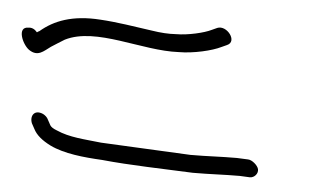

<svg xmlns="http://www.w3.org/2000/svg" viewBox="-88 -493 644 392"><g transform="rotate(5 234.5 -297.0)"><path d="M-17 -219 -11 -208C-5 -196 7 -186 25 -177C54 -163 94 -159 132 -157C192 -151 255 -150 319 -147C355 -147 382 -149 415 -149L436 -148C445 -148 453 -157 451 -166C449 -174 437 -184 429 -184L406 -185C372 -185 347 -183 311 -183C249 -186 187 -189 127 -192C92 -196 62 -197 35 -209C27 -212 23 -215 21 -218L15 -229C13 -234 8 -238 4 -240C-14 -248 -23 -234 -17 -219ZM-36 -368C-17 -355 -6 -368 8 -378C16 -383 25 -389 35 -395C97 -426 194 -386 269 -390C299 -390 337 -399 355 -408L366 -413C387 -422 362 -454 343 -446L332 -441C318 -434 285 -426 260 -426C245 -425 229 -426 210 -429C175 -434 138 -440 104 -442C46 -446 9 -431 -18 -408C-20 -407 -22 -406 -23 -405C-28 -411 -34 -414 -41 -413C-65 -413 -50 -378 -36 -368Z"/></g></svg>

Font: Stray Cat
Style: OpObl
Weight: 400
Version: Version 1.0